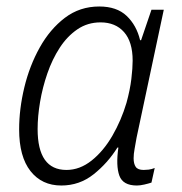

<svg xmlns="http://www.w3.org/2000/svg" viewBox="-20 -562 560 592"><path d="M169 10Q109 10 74 -34.5Q39 -79 39 -163Q39 -226 55 -292.5Q71 -359 102.5 -415.5Q134 -472 180 -507Q226 -542 286 -542Q340 -542 370.5 -513Q401 -484 412 -438H415L447 -532H485L401 -137Q398 -119 395 -103Q392 -87 392 -74Q392 -57 398.5 -47.5Q405 -38 423 -38Q430 -38 438.5 -39Q447 -40 457 -44L447 1Q438 4 425 7Q412 10 402 10Q359 10 348 -20.5Q337 -51 345 -107H342Q312 -59 268.5 -24.5Q225 10 169 10ZM185 -38Q226 -38 262.5 -67Q299 -96 326.5 -143.5Q354 -191 370 -245Q381 -285 385 -318.5Q389 -352 389 -375Q389 -433 362.5 -463Q336 -493 290 -493Q250 -493 218.5 -471.5Q187 -450 164 -414.5Q141 -379 126 -335.5Q111 -292 103.5 -247.5Q96 -203 96 -164Q96 -38 185 -38Z"/></svg>

Font: Noto Sans SemiCondensed Light
Style: Italic
Weight: 300
Width: 4
Italic angle: -12°
Designer: Monotype Design Team
Foundry: Monotype Imaging Inc.
Version: Version 2.013; ttfautohint (v1.8.4.7-5d5b)